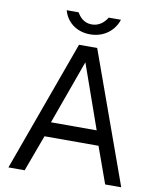

<svg xmlns="http://www.w3.org/2000/svg" viewBox="-98 -996 880 1071"><g transform="rotate(10 342.0 -460.0)"><path d="M116 0 192 -206H498L572 0H663L396 -742H293L24 0ZM345 -652 473 -289H214ZM430 -920C415 -895 387 -866 343 -866C295 -866 272 -899 259 -920H192C208 -859 262 -810 343 -810C428 -810 482 -864 499 -920Z"/></g></svg>

Font: Cheyenne Sans
Style: Regular
Weight: 400
Designer: The Public Sans project authors (U.S. Web Design System), Libre Franklin designed by Pablo Impallari and Rodrigo Fuenzal
Foundry: The Cheyenne Sans Project Authors
Version: Version 2.007